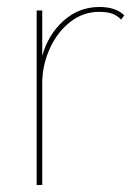

<svg xmlns="http://www.w3.org/2000/svg" viewBox="-20 -530 383 550"><path d="M336 -486 327 -474Q316 -485 302.5 -490.5Q289 -496 263 -496Q218 -496 181 -467Q144 -438 122.5 -390.5Q101 -343 101 -291V0H85V-500H101V-370Q118 -431 162 -470.5Q206 -510 265 -510Q312 -510 336 -486Z"/></svg>

Font: Work Sans Hairline
Style: Regular
Weight: 400
Designer: Wei Huang
Foundry: Wei Huang
Version: Version 1.032